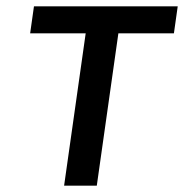

<svg xmlns="http://www.w3.org/2000/svg" viewBox="-20 -585 580 605"><path d="M540 -565 528 -480H353L285 0H182L250 -480H75L87 -565Z"/></svg>

Font: Neutral Grotesk
Style: Italic
Weight: 400
Italic angle: -8°
Designer: Nawras Khrais
Foundry: Nawras Khrais
Version: Version 1.000